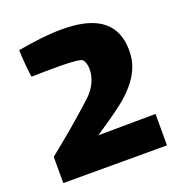

<svg xmlns="http://www.w3.org/2000/svg" viewBox="-109 -671 718 764"><g transform="rotate(-20 250.0 -288.5)"><path d="M227 -131C271 -160 314 -190 345 -214C445 -292 458 -359 458 -406C458 -540 357 -577 235 -577C174 -577 109 -568 47 -557C47 -531 53 -460 57 -441C102 -442 257 -447 272 -432C291 -412 296 -340 231 -281C147 -205 105 -171 31 -111V0H470V-133Z"/></g></svg>

Font: FilmFarsi_V5 Display
Style: Regular
Weight: 400
Designer: Borna Izadpanah
Foundry: Borna Izadpanah
Version: Version 1.000;PS 001.000;hotconv 1.0.88;makeotf.lib2.5.64775